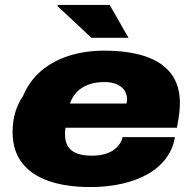

<svg xmlns="http://www.w3.org/2000/svg" viewBox="-20 -745 779 777"><path d="M345 12Q249 12 178.5 -12Q108 -36 69.5 -85.5Q31 -135 31 -211Q31 -255 42 -291Q53 -327 73 -356Q99 -418 147 -458.5Q195 -499 260 -519.5Q325 -540 401 -540Q498 -540 566.5 -517.5Q635 -495 671.5 -448Q708 -401 708 -328Q708 -313 706 -291.5Q704 -270 696 -228H245Q244 -222 243.5 -214.5Q243 -207 243 -201Q243 -173 254.5 -153.5Q266 -134 290.5 -124.5Q315 -115 351 -115Q380 -115 402 -121Q424 -127 439 -137.5Q454 -148 463.5 -161.5Q473 -175 476 -190H688Q680 -142 651.5 -104Q623 -66 578 -40.5Q533 -15 474 -1.5Q415 12 345 12ZM263 -326H492Q493 -330 493.5 -334.5Q494 -339 494 -343Q494 -364 483.5 -379.5Q473 -395 452.5 -404Q432 -413 403 -413Q365 -413 336.5 -402Q308 -391 290 -371.5Q272 -352 263 -326ZM350 -592 212 -721 214 -725H424L500 -592Z"/></svg>

Font: Archivo SemiExpanded Black
Style: Italic
Weight: 900
Width: 6
Italic angle: -10°
Designer: Hector Gatti
Foundry: Omnibus-Type
Version: Version 2.001